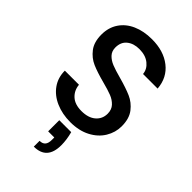

<svg xmlns="http://www.w3.org/2000/svg" viewBox="-284 -803 1172 1172"><g transform="rotate(45 302.0 -217.0)"><path d="M304 7Q234 7 178 -17.5Q122 -42 90 -87Q58 -132 58 -192H180Q184 -147 215.5 -118Q247 -89 304 -89Q363 -89 396 -117.5Q429 -146 429 -191Q429 -226 408.5 -248Q388 -270 357.5 -282Q327 -294 273 -308Q205 -326 162.5 -344.5Q120 -363 90 -402Q60 -441 60 -506Q60 -566 90 -611Q120 -656 174 -680Q228 -704 299 -704Q400 -704 464.5 -653.5Q529 -603 536 -515H410Q407 -553 374 -580Q341 -607 287 -607Q238 -607 207 -582Q176 -557 176 -510Q176 -478 195.5 -457.5Q215 -437 245 -425Q275 -413 327 -399Q396 -380 439.5 -361Q483 -342 513.5 -302.5Q544 -263 544 -197Q544 -144 515.5 -97Q487 -50 432.5 -21.5Q378 7 304 7ZM351 46Q365 98 365 145Q365 270 252 270V220Q277 220 289 206Q301 192 301 163V142H248V46Z"/></g></svg>

Font: Fz Poppins Med
Style: Regular
Weight: 500
Designer: Ninad Kale (Devanagari), Jonny Pinhorn (Latin)
Foundry: Indian Type Foundry
Version: Vit hóa bi Vntype.Com & FontZin.Com